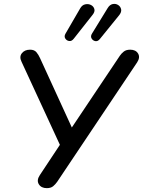

<svg xmlns="http://www.w3.org/2000/svg" viewBox="-20 -970 742 997"><path d="M223 7Q194 7 181.5 -13.5Q169 -34 187 -61L291 -218L92 -649Q79 -675 93.5 -693.5Q108 -712 136 -712Q158 -712 169 -699Q180 -686 188 -668L353 -308L602 -680Q610 -692 622.5 -702Q635 -712 656 -712Q685 -712 697 -692Q709 -672 692 -646L277 -26Q268 -13 256 -3Q244 7 223 7ZM499 -768Q488 -754 475 -756.5Q462 -759 455.5 -770.5Q449 -782 458 -796L539 -928Q550 -946 565.5 -949Q581 -952 593.5 -944Q606 -936 609 -921.5Q612 -907 598 -890ZM363 -769Q352 -755 339 -757Q326 -759 319 -770Q312 -781 320 -795L396 -926Q406 -944 422.5 -947.5Q439 -951 452.5 -944Q466 -937 470 -923Q474 -909 460 -892Z"/></svg>

Font: Nunito SemiBold
Style: Italic
Weight: 600
Italic angle: -9°
Designer: Vernon Adams
Foundry: Vernon Adams
Version: Version 3.601; ttfautohint (v1.8.2.53-6de2)